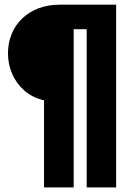

<svg xmlns="http://www.w3.org/2000/svg" viewBox="-20 -687 561 832"><path d="M170.8 125V-252.1Q120.8 -263.9 86.1 -294.1Q51.4 -324.3 33 -366.3Q14.6 -408.3 14.6 -455.6Q14.6 -500 29.9 -538.2Q45.1 -576.4 74.3 -605.2Q103.5 -634 145.1 -650.3Q186.8 -666.7 239.6 -666.7H483.3V125H355.6V-560.4H299.3V125Z"/></svg>

Font: Afacad Flux Black
Style: Regular
Weight: 900
Designer: Kristian Moeller
Foundry: Dicotype
Version: Version 1.100